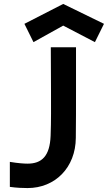

<svg xmlns="http://www.w3.org/2000/svg" viewBox="-20 -940 548 975"><path d="M238 -700 239 -475C239 -400 240 -325 237 -250C233 -147 192 -109 120 -109C103 -109 71 -111 30 -118V9C65 14 98 15 120 15C260 15 364 -89 365 -240C366 -317 366 -393 366 -470V-700ZM104 -819 150 -726 301 -810 462 -726 508 -819 301 -920Z"/></svg>

Font: KT Kiyosuna Sans Bold
Style: Regular
Weight: 700
Designer: [Zen Kaku Gothic] Yoshimichi Ohira
Version: Version 1.010;Glyphs 3.1.2 (3151)